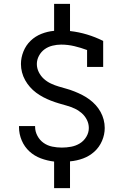

<svg xmlns="http://www.w3.org/2000/svg" viewBox="-20 -863 640 990"><path d="M259 107V-30Q224 -34 190.5 -46.5Q157 -59 131.5 -82.5Q106 -106 92 -139Q78 -172 78 -207V-213H161V-209Q161 -185 173 -162.5Q185 -140 205 -126Q225 -112 249.5 -107Q274 -102 299 -102Q323 -102 347 -106.5Q371 -111 391.5 -123.5Q412 -136 425 -157.5Q438 -179 438 -203Q438 -225 428 -245Q418 -265 401.5 -279.5Q385 -294 365.5 -303Q346 -312 325 -318Q304 -324 283.5 -330Q263 -336 242.5 -344Q222 -352 203 -362Q184 -372 166.5 -385Q149 -398 134.5 -414.5Q120 -431 109.5 -450Q99 -469 93.5 -490Q88 -511 88 -533Q88 -566 101 -598Q114 -630 138 -653Q162 -676 193.5 -688.5Q225 -701 259 -704V-843H341V-703Q386 -698 429 -685Q472 -672 512 -652V-518H429V-605Q397 -617 363.5 -625Q330 -633 295 -633Q273 -633 250.5 -627.5Q228 -622 210 -609Q192 -596 181 -575.5Q170 -555 170 -533Q170 -511 180 -491Q190 -471 206 -456.5Q222 -442 242 -432.5Q262 -423 282.5 -417Q303 -411 324 -405Q345 -399 365 -391Q385 -383 404.5 -373Q424 -363 441.5 -350Q459 -337 473.5 -321Q488 -305 498.5 -286Q509 -267 514.5 -246Q520 -225 520 -203Q520 -169 506 -136.5Q492 -104 466.5 -81Q441 -58 408.5 -46Q376 -34 341 -31V107Z"/></svg>

Font: Nova Nerd Font
Style: Regular
Weight: 400
Designer: Belleve Invis
Foundry: Belleve Invis
Version: Version 24.1.4; ttfautohint (v1.8.4);Nerd Fonts 3.1.1